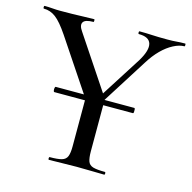

<svg xmlns="http://www.w3.org/2000/svg" viewBox="-97 -719 811 813"><g transform="rotate(15 308.5 -312.5)"><path d="M135 -283Q132 -283 131 -288.5Q130 -294 131 -300Q132 -306 135 -306H479Q482 -306 482.5 -300Q483 -294 482.5 -288.5Q482 -283 479 -283ZM306 -285 448 -508Q478 -558 470 -585.5Q462 -613 417 -613Q414 -613 414 -619Q414 -625 417 -625Q446 -625 471.5 -623.5Q497 -622 539 -622Q564 -622 579.5 -623.5Q595 -625 617 -625Q619 -625 619 -619Q619 -613 617 -613Q595 -613 569 -599.5Q543 -586 518.5 -561.5Q494 -537 473 -503L325 -269ZM281 -272 110 -528Q77 -577 53 -595Q29 -613 1 -613Q-2 -613 -2 -619Q-2 -625 1 -625Q17 -625 35 -623.5Q53 -622 69 -622Q97 -622 124 -622.5Q151 -623 175.5 -624Q200 -625 218 -625Q220 -625 220 -619Q220 -613 218 -613Q182 -613 173.5 -599Q165 -585 182 -561L344 -318ZM269 -310 349 -319V-81Q349 -52 354.5 -37Q360 -22 377 -17Q394 -12 429 -12Q432 -12 432 -6Q432 0 429 0Q405 0 374.5 -1Q344 -2 308 -2Q274 -2 242.5 -1Q211 0 187 0Q184 0 184 -6Q184 -12 187 -12Q222 -12 239.5 -17Q257 -22 263 -37Q269 -52 269 -81Z"/></g></svg>

Font: Cormorant Medium
Style: Regular
Weight: 500
Designer: Christian Thalmann (Catharsis Fonts)
Foundry: Catharsis Fonts
Version: Version 4.000